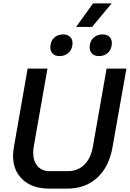

<svg xmlns="http://www.w3.org/2000/svg" viewBox="-20 -1105 766 1133"><path d="M57 -186Q57 -207 62 -237L143 -700H260L179 -239Q176 -221 176 -203Q176 -153 202 -124Q228 -95 274 -95H381Q439 -95 477.5 -133Q516 -171 528 -239L609 -700H726L644 -237Q624 -121 554 -56.5Q484 8 377 8H270Q171 8 114 -45Q57 -98 57 -186ZM529 -1085H639L523 -946H429ZM277 -825Q277 -860 298 -881Q319 -902 354 -902Q378 -902 393 -888Q408 -874 408 -851Q408 -817 386.5 -795.5Q365 -774 331 -774Q306 -774 291.5 -788Q277 -802 277 -825ZM509 -825Q509 -860 530.5 -881Q552 -902 586 -902Q611 -902 625.5 -888Q640 -874 640 -851Q640 -817 619 -795.5Q598 -774 563 -774Q539 -774 524 -788Q509 -802 509 -825Z"/></svg>

Font: Bai Jamjuree SemiBold
Style: Italic
Weight: 600
Italic angle: -10°
Version: Version 1.000; ttfautohint (v1.6)